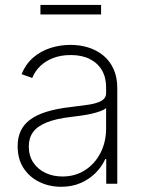

<svg xmlns="http://www.w3.org/2000/svg" viewBox="-20 -732 578 765"><path d="M223.6 12.2Q176.8 12.2 137.2 -6.8Q97.7 -25.9 74 -62Q50.3 -98.1 50.3 -149.9Q50.3 -184.1 62.5 -210.2Q74.7 -236.3 99.9 -255.1Q125 -273.9 164.6 -286.4Q204.1 -298.8 258.8 -305.2Q300.3 -310.1 332.8 -314.9Q365.2 -319.8 384 -330.3Q402.8 -340.8 402.8 -361.3V-383.8Q402.8 -423.8 386 -452.4Q369.1 -481 337.6 -496.8Q306.2 -512.7 262.2 -512.7Q223.1 -512.7 192.4 -501Q161.6 -489.3 140.4 -468.8Q119.1 -448.2 108.4 -421.4L65.9 -436.5Q82 -476.1 111.6 -502Q141.1 -527.8 179.9 -540.5Q218.8 -553.2 261.2 -553.2Q297.9 -553.2 331.3 -543Q364.7 -532.7 390.9 -511.5Q417 -490.2 432.1 -457.8Q447.3 -425.3 447.3 -380.9V0H403.3V-98.1H399.4Q385.3 -67.4 360.4 -42.5Q335.4 -17.6 301 -2.7Q266.6 12.2 223.6 12.2ZM229 -28.8Q279.8 -28.8 318.8 -54Q357.9 -79.1 380.4 -122.8Q402.8 -166.5 402.8 -221.2V-301.3Q394.5 -294.4 379.2 -288.8Q363.8 -283.2 344.5 -278.8Q325.2 -274.4 304.2 -271.5Q283.2 -268.6 263.2 -266.1Q203.6 -259.3 166.5 -244.4Q129.4 -229.5 112.1 -206.1Q94.7 -182.6 94.7 -148.4Q94.7 -111.8 112.3 -85Q129.9 -58.1 160.4 -43.5Q190.9 -28.8 229 -28.8ZM382.8 -712.4V-674.3H141.1V-712.4Z"/></svg>

Font: Inter ExtraLight
Style: Regular
Weight: 250
Designer: Rasmus Andersson
Foundry: rsms
Version: Version 4.001;git-66647c0bb